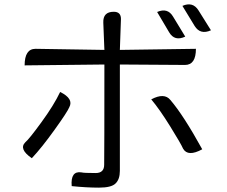

<svg xmlns="http://www.w3.org/2000/svg" viewBox="-20 -821 1040 881"><path d="M674 -365Q734 -397 762 -362Q822 -292 908 -136Q842 -100 820 -139Q810 -162 761 -241Q712 -320 674 -365ZM256 -399Q319 -368 298 -329Q289 -307 230 -225Q172 -144 126 -95Q65 -137 96 -168Q114 -183 170 -260Q227 -338 256 -399ZM701 -766Q749 -787 774 -745L830 -653Q781 -630 756 -673L701 -766ZM817 -794Q865 -815 891 -773L948 -682Q899 -660 873 -702L817 -794ZM502 -767Q535 -767 535 -734L530 -592L879 -597Q879 -523 829 -523L530 -525V-37Q530 2 510 21Q491 40 434 40Q377 40 309 33Q303 -38 354 -30Q364 -27 419 -27Q458 -27 458 -65Q459 -123 459 -525L93 -521Q93 -597 143 -597L459 -592L454 -717Q452 -767 502 -767Z"/></svg>

Font: Swei Half Moon CJK TC
Style: DemiLight
Weight: 350
Version: Version 2.125